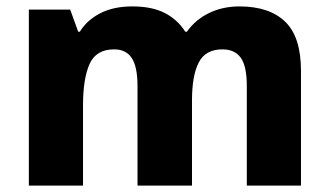

<svg xmlns="http://www.w3.org/2000/svg" viewBox="-20 -579 1026 599"><path d="M727 -559Q820 -559 869.5 -511.5Q919 -464 919 -358V0H750V-310Q750 -373 731 -399Q712 -425 674 -425Q621 -425 600 -384Q579 -343 579 -266V0H409V-310Q409 -371 391 -398Q373 -425 336 -425Q280 -425 259.5 -379.5Q239 -334 239 -250V0H70V-549H199L224 -480H229Q251 -516 292.5 -537.5Q334 -559 393 -559Q454 -559 494 -538.5Q534 -518 558 -480H563Q590 -518 632.5 -538.5Q675 -559 727 -559Z"/></svg>

Font: Noto Sans Meetei Mayek ExtraBold
Style: Regular
Weight: 800
Designer: Monotype Design Team and Neelakash Kshetrimayum
Foundry: Monotype Imaging Inc.
Version: Version 2.002; ttfautohint (v1.8.4.7-5d5b)